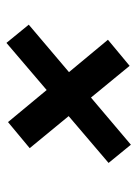

<svg xmlns="http://www.w3.org/2000/svg" viewBox="67 -596 436 611"><g transform="rotate(-90 285.5 -290.0)"><path d="M131 -92 73 -163 222 -290 120 -414 203 -483 305 -360 455 -488 513 -417 362 -289 465 -165 382 -96 281 -219Z"/></g></svg>

Font: DM Sans 24pt SemiBold
Style: Italic
Weight: 600
Italic angle: -10°
Designer: Colophon Foundry, Jonny Pinhorn
Foundry: Colophon Foundry
Version: Version 4.004;gftools[0.9.30]